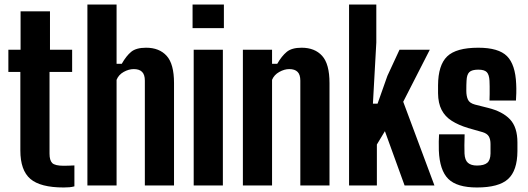

<svg xmlns="http://www.w3.org/2000/svg" viewBox="-20 -820 2336 849"><path d="M261.5 9Q158.5 9 114.2 -29Q70 -67 70 -154.5V-502H17V-600H71V-770H201V-600H299V-502H199V-140.5Q199 -111 211 -99Q223 -87 262 -87Q274 -87 284.8 -87.5Q295.5 -88 309 -88.5V4Q298.5 7 286.8 8Q275 9 261.5 9Z M366.5 0V-800H495.5V-538H518.5Q538 -572.5 560 -590.8Q582 -609 626 -609Q684.5 -609 717 -573Q749.5 -537 749.5 -453V0H620.5V-463.5Q620.5 -490 608.2 -502.2Q596 -514.5 571.5 -514.5Q549.5 -514.5 527 -502Q504.5 -489.5 495.5 -467V0Z M831.5 -695.5V-800H970V-695.5ZM836.5 0V-600H965.5V0Z M1054 0V-600H1183V-538H1206Q1225.5 -572 1247.8 -590.5Q1270 -609 1313.5 -609Q1372 -609 1404.5 -573Q1437 -537 1437 -453V0H1308V-463.5Q1308 -490 1295.8 -502.2Q1283.5 -514.5 1259 -514.5Q1237.5 -514.5 1214.8 -501.8Q1192 -489 1183 -467V0Z M1523.5 0V-800H1644V-632L1629 -361.5H1649.5L1693 -484.5L1746.5 -600H1880.5L1763 -370L1901 0H1769L1682 -240L1646.5 -181V0Z M2089 9Q2000.5 9 1962.2 -29Q1924 -67 1920.5 -154.5Q1920 -172 1920.2 -194.5Q1920.5 -217 1921.5 -226H2034.5Q2033.5 -199.5 2033.5 -177.2Q2033.5 -155 2034 -141Q2035.5 -112 2049.2 -100Q2063 -88 2089 -88Q2120.5 -88 2134.5 -100Q2148.5 -112 2149 -141Q2149 -154.5 2149 -158.8Q2149 -163 2149 -167Q2149 -171 2149 -183Q2149 -204 2141.5 -216.8Q2134 -229.5 2114.5 -235.5L2049.5 -254Q2007 -267 1977.5 -285.8Q1948 -304.5 1932.8 -334Q1917.5 -363.5 1917 -407.5Q1917 -417 1917 -425.5Q1917 -434 1917 -443Q1917.5 -532 1957.2 -570.5Q1997 -609 2095 -609Q2184.5 -609 2221.8 -571.8Q2259 -534.5 2262.5 -448.5Q2263.5 -431.5 2263 -408.5Q2262.5 -385.5 2261.5 -375.5H2144.5Q2145 -386.5 2145.2 -404Q2145.5 -421.5 2145.2 -438Q2145 -454.5 2144.5 -463Q2143 -490 2132.5 -501Q2122 -512 2095 -512Q2066.5 -512 2055.2 -501Q2044 -490 2043 -463Q2042.5 -450.5 2042.2 -443.5Q2042 -436.5 2042 -418.5Q2042 -395.5 2049 -379.8Q2056 -364 2080.5 -357.5L2138 -343Q2202.5 -327 2235.2 -292.2Q2268 -257.5 2268 -190Q2268 -181 2268 -170.8Q2268 -160.5 2268 -151.5Q2267.5 -65.5 2226.5 -28.2Q2185.5 9 2089 9Z"/></svg>

Font: Big Shoulders Display Thin ExtraBold
Style: Regular
Weight: 800
Version: Version 2.002